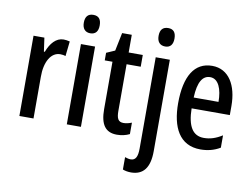

<svg xmlns="http://www.w3.org/2000/svg" viewBox="-98 -889 1668 1272"><g transform="rotate(10 736.5 -252.5)"><path d="M265 -550C215 -550 178 -507 156 -448H150L137 -540H64V0H159V-280C158 -379 197 -450 260 -450C272 -450 286 -448 296 -444L307 -544C291 -548 278 -550 265 -550Z M431 -745C395 -745 377 -724 377 -683C377 -643 397 -621 431 -621C466 -621 484 -643 484 -683C484 -723 468 -745 431 -745ZM478 -540H383V0H478Z M751 -74C714 -74 704 -98 704 -148V-461H799V-540H704V-659H639L614 -537L557 -512V-461H609V-142C609 -40 643 10 721 10C753 10 782 3 806 -9V-86C786 -78 768 -74 751 -74Z M880 -683C880 -643 900 -621 935 -621C969 -621 987 -643 987 -683C987 -723 971 -745 935 -745C898 -745 880 -724 880 -683ZM858 240C938 239 981 188 981 75V-540H886V74C886 130 872 155 840 155C828 155 815 152 801 147V230C818 237 837 240 858 240Z M1265 -549C1147 -549 1085 -449 1085 -266C1085 -106 1141 10 1283 10C1331 10 1375 -1 1415 -25V-108C1372 -81 1334 -69 1292 -69C1217 -69 1181 -128 1179 -248H1436V-309C1436 -447 1378 -549 1265 -549ZM1265 -473C1321 -473 1347 -406 1347 -321H1180C1184 -426 1214 -473 1265 -473Z"/></g></svg>

Font: Noto Sans Sinhala UI ExtraCondensed Medium
Style: Regular
Weight: 500
Width: 2
Designer: Jelle Bosma - Monotype Design Team
Foundry: Monotype Imaging Inc.
Version: Version 2.006